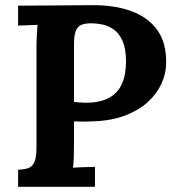

<svg xmlns="http://www.w3.org/2000/svg" viewBox="-20 -722 679 742"><path d="M50 -66Q73 -67 88.5 -72Q104 -77 112.5 -95Q121 -113 121 -153V-536Q121 -563 122.5 -588Q124 -613 125 -626Q109 -625 85 -624.5Q61 -624 50 -623V-700Q121 -701 192 -701Q263 -701 334 -702Q422 -703 487.5 -679Q553 -655 588.5 -605Q624 -555 622 -475Q621 -435 603 -396.5Q585 -358 550 -326.5Q515 -295 462 -275Q409 -255 338 -253Q316 -252 299.5 -252Q283 -252 266 -253V-165Q266 -137 265 -112Q264 -87 262 -74Q273 -75 290 -75.5Q307 -76 323.5 -76.5Q340 -77 347 -77V0H50ZM266 -328Q277 -327 288 -326Q299 -325 311 -325Q366 -325 400.5 -343.5Q435 -362 451 -397.5Q467 -433 467 -484Q467 -534 453.5 -564Q440 -594 419 -608.5Q398 -623 375 -627.5Q352 -632 333 -632Q312 -632 297 -627Q282 -622 274 -605Q266 -588 266 -553Z"/></svg>

Font: Lora
Style: Weight 700
Weight: 700
Designer: Olga Karpushina, Alexei Vanyashin (Cyrillic)
Foundry: Cyreal
Version: Version 3.001